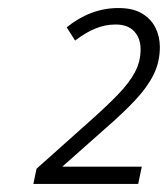

<svg xmlns="http://www.w3.org/2000/svg" viewBox="-20 -874 418 478"><path d="M63 -416 71 -454 201 -570Q245 -609 273.5 -638.5Q302 -668 316 -694.5Q330 -721 330 -751Q330 -779 314 -796Q298 -813 268 -813Q242 -813 217.5 -803Q193 -793 167 -773L146 -806Q176 -830 208 -842Q240 -854 275 -854Q311 -854 333.5 -840.5Q356 -827 367 -805Q378 -783 378 -757Q378 -720 362.5 -688.5Q347 -657 316.5 -624.5Q286 -592 241 -553L135 -459H333L324 -416Z"/></svg>

Font: Noto Sans Display Light
Style: Italic
Weight: 300
Italic angle: -12°
Designer: Monotype Design Team
Foundry: Monotype Imaging Inc.
Version: Version 2.003